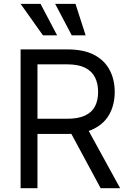

<svg xmlns="http://www.w3.org/2000/svg" viewBox="-20 -986 679 1006"><path d="M87.9 0V-727.1H334Q419.4 -727.1 473.9 -698.2Q528.3 -669.4 554.7 -618.9Q581.1 -568.4 581.1 -504.4Q581.1 -439.9 554.7 -390.1Q528.3 -340.3 474.1 -312.3Q419.9 -284.2 335.4 -284.2H136.2V-363.8H332.5Q390.6 -363.8 426.3 -380.9Q461.9 -397.9 478 -429.2Q494.1 -460.4 494.1 -504.4Q494.1 -547.9 477.8 -580.6Q461.4 -613.3 425.8 -631.1Q390.1 -648.9 331.1 -648.9H176.3V0ZM430.2 -326.7 609.4 0H507.3L331.1 -326.7ZM205.1 -800.8 87.9 -965.8H192.4L279.3 -800.8ZM356 -800.8 269 -965.8H375.5L428.7 -800.8Z"/></svg>

Font: Sahel VF Regular
Style: Regular
Weight: 400
Foundry: Saber Rastikerdar (saber.rastikerdar@gmail.com)
Version: Version 3.4.0